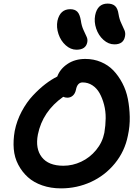

<svg xmlns="http://www.w3.org/2000/svg" viewBox="-20 -1039 775 1069"><path d="M617.2 -792Q584 -792 556.2 -816.9Q528.3 -841.8 515.6 -879.6Q502.9 -917.5 509.8 -954.1Q522.9 -1019 579.1 -1019Q605.5 -1019 620.4 -1005.9Q635.3 -992.7 640.1 -960Q644.5 -931.6 655.8 -908.4Q667 -885.3 673.3 -869.9Q679.7 -854.5 675.8 -835.9Q667.5 -792 617.2 -792ZM405.8 -762.2Q373.5 -762.2 345.9 -786.9Q318.4 -811.5 305.7 -849.1Q293 -886.7 299.8 -922.9Q314.5 -987.8 371.1 -987.8Q396.5 -987.8 410.4 -973.9Q424.3 -960 430.2 -924.8Q434.1 -895 445.1 -871.6Q456.1 -848.1 462.6 -833.5Q469.2 -818.8 465.8 -803.2Q457.5 -762.2 405.8 -762.2ZM319.8 9.8Q262.7 9.8 215.1 -6.8Q167.5 -23.4 135.3 -52.5Q103 -81.5 81.8 -121.8Q60.5 -162.1 56.6 -209.7Q52.7 -257.3 62 -310.1Q73.2 -366.7 100.8 -418.5Q128.4 -470.2 163.6 -507.6Q198.7 -544.9 232.4 -570.8Q266.1 -596.7 298.8 -612.8Q314 -654.8 355.7 -682.9Q397.5 -710.9 455.1 -710.9Q502 -710.9 542.2 -693.8Q582.5 -676.8 611.1 -647Q639.6 -617.2 661.1 -576.4Q682.6 -535.6 691.9 -488.3Q701.2 -440.9 702.4 -388.4Q703.6 -335.9 691.9 -283.2Q674.8 -196.8 619.9 -129.4Q564.9 -62 486.6 -26.1Q408.2 9.8 319.8 9.8ZM190.9 -290Q175.8 -211.4 212.9 -163.8Q250 -116.2 333 -116.2Q384.3 -116.2 432.1 -138.7Q480 -161.1 515.1 -203.6Q550.3 -246.1 561 -299.8Q567.9 -340.8 568.4 -380.6Q568.8 -420.4 559.3 -456.5Q549.8 -492.7 534.4 -520.3Q519 -547.9 494.4 -564Q469.7 -580.1 439.9 -580.1Q410.6 -580.1 402.8 -539.1Q398.4 -518.1 385.5 -506.6Q372.6 -495.1 355 -495.1Q343.3 -495.1 332 -500Q216.8 -418.5 190.9 -290Z"/></svg>

Font: Shantell Sans Normal
Style: Italic
Weight: 600
Italic angle: -11.31°
Designer: Stephen Nixon, Anya Danilova, Shantell Martin
Foundry: Arrow Type
Version: Version 1.006;[559af2be0]